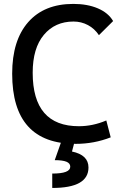

<svg xmlns="http://www.w3.org/2000/svg" viewBox="-20 -723 626 978"><path d="M365.2 9.8Q42 9.8 42 -347.7Q42 -517.1 123.5 -610.1Q205.1 -703.1 353.5 -703.1Q425.3 -703.1 478.5 -680.4Q531.7 -657.7 556.2 -615.7L483.9 -543.9Q461.9 -577.1 428 -595.2Q394 -613.3 354.5 -613.3Q260.3 -613.3 203.4 -545.4Q146.5 -477.5 146.5 -352.5Q146.5 -80.1 381.8 -80.1Q452.6 -80.1 521.5 -109.4L543.9 -23.4Q459 9.8 365.2 9.8ZM246.1 234.4V161.1Q292.5 161.1 315.2 152.3Q337.9 143.6 337.9 126Q337.9 108.9 318.4 100.8Q298.8 92.8 258.8 92.8L292.5 -2.9L358.9 2.4L346.7 48.8Q388.7 57.6 409.7 77.9Q430.7 98.1 430.7 130.4Q430.7 182.1 384.8 208.3Q338.9 234.4 246.1 234.4Z"/></svg>

Font: Cascadia Mono
Style: Regular
Weight: 400
Monospace: yes
Designer: Aaron Bell
Foundry: Saja Typeworks
Version: Version 2404.023